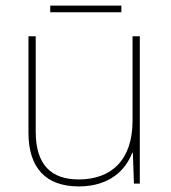

<svg xmlns="http://www.w3.org/2000/svg" viewBox="-20 -658 613 688"><path d="M415 -638H160V-614H415ZM481 -528H455V-226C455 -82 377 -15 262 -15C163 -15 108 -68 108 -186V-528H82V-182C82 -57 144 10 262 10C374 10 431 -50 454 -111H456L460 0H481Z"/></svg>

Font: Noto Sans Gurmukhi UI Thin
Style: Regular
Weight: 100
Designer: Jelle Bosma - Monotype Design Team
Foundry: Monotype Imaging Inc.
Version: Version 2.004